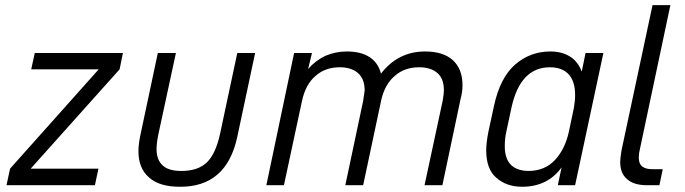

<svg xmlns="http://www.w3.org/2000/svg" viewBox="-20 -710 2626 736"><path d="M438.5 -444.3 97.7 -63.5H357.4L343.8 0H4.9L18.6 -63.5L358.4 -444.3H99.6L113.3 -506.8H451.2Z M510.7 -129.9Q510.7 -155.3 517.6 -189.5L585 -506.8H654.3L586.9 -194.3Q580.1 -161.1 580.1 -138.7Q580.1 -96.7 603.5 -76.2Q625 -54.7 675.8 -54.7Q740.2 -54.7 774.4 -88.9Q806.6 -121.1 823.2 -195.3L889.6 -506.8H958L889.6 -185.5Q848.6 6.8 669.9 5.9Q590.8 5.9 551.8 -29.3Q510.7 -64.5 510.7 -129.9Z M1107.4 -506.8H1175.8L1161.1 -445.3Q1188.5 -477.5 1227.5 -496.1Q1266.6 -512.7 1309.6 -512.7Q1363.3 -512.7 1396.5 -491.2Q1429.7 -469.7 1440.4 -427.7Q1505.9 -512.7 1609.4 -512.7Q1678.7 -512.7 1715.8 -479.5Q1752.9 -445.3 1752.9 -383.8Q1752.9 -357.4 1746.1 -333L1675.8 0H1607.4L1676.8 -323.2Q1681.6 -350.6 1681.6 -363.3Q1681.6 -408.2 1657.2 -429.7Q1631.8 -452.1 1586.9 -452.1Q1530.3 -452.1 1493.2 -418.9Q1455.1 -386.7 1441.4 -326.2L1372.1 0H1303.7L1372.1 -323.2Q1376 -346.7 1377.9 -363.3Q1377.9 -407.2 1352.5 -429.7Q1327.1 -452.1 1282.2 -452.1Q1226.6 -452.1 1189.5 -418.9Q1151.4 -386.7 1137.7 -323.2L1068.4 0H1001Z M1843.8 -133.8Q1843.8 -160.2 1851.6 -202.1L1874 -305.7Q1897.5 -413.1 1955.1 -462.9Q2012.7 -512.7 2089.8 -512.7Q2133.8 -512.7 2165 -493.2Q2195.3 -474.6 2210 -435.5L2224.6 -506.8H2293L2184.6 0H2118.2L2132.8 -68.4Q2079.1 5.9 1981.4 5.9Q1921.9 5.9 1882.8 -28.3Q1843.8 -61.5 1843.8 -133.8ZM2161.1 -207 2179.7 -295.9Q2184.6 -322.3 2184.6 -345.7Q2184.6 -396.5 2161.1 -423.8Q2135.7 -452.1 2087.9 -452.1Q1975.6 -452.1 1941.4 -300.8L1920.9 -205.1Q1915 -179.7 1915 -149.4Q1915 -56.6 2004.9 -54.7Q2068.4 -54.7 2107.4 -96.7Q2146.5 -138.7 2161.1 -207Z M2357.4 -89.8Q2357.4 -101.6 2362.3 -132.8L2481.4 -690.4H2549.8L2432.6 -136.7Q2428.7 -122.1 2428.7 -106.4Q2428.7 -82 2441.4 -72.3Q2454.1 -61.5 2479.5 -61.5H2520.5L2507.8 0H2460Q2409.2 0 2383.8 -23.4Q2357.4 -44.9 2357.4 -89.8Z"/></svg>

Font: Dinish
Style: Italic
Weight: 400
Italic angle: -12°
Designer: Bert Driehuis
Foundry: Playbeing
Version: Version 3.002; git-62d0f29-release